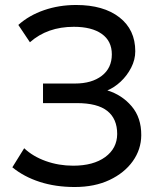

<svg xmlns="http://www.w3.org/2000/svg" viewBox="-20 -735 644 770"><path d="M279.5 15Q203 15 139.5 -5.5Q76 -26 29.5 -64L77 -140.5Q112 -107.5 163.8 -89Q215.5 -70.5 273.5 -70.5Q354.5 -70.5 402 -105.2Q449.5 -140 450 -197.5Q450 -258.5 410.5 -290Q371 -321.5 288 -321.5H152.5V-400H280.5Q348 -400 388.2 -431Q428.5 -462 428.5 -517Q428.5 -570.5 388.2 -599Q348 -627.5 276 -627.5Q170 -627.5 100 -565.5L53.5 -635Q96.5 -673.5 156.5 -694.2Q216.5 -715 285.5 -715Q395 -715 458.8 -665.5Q522.5 -616 522.5 -529.5Q522.5 -495.5 506 -463.5Q489.5 -431.5 463.8 -407.5Q438 -383.5 410.5 -372.5Q469 -354.5 508 -308.8Q547 -263 546.5 -192.5Q546 -135.5 512.5 -88.5Q479 -41.5 419.2 -13.2Q359.5 15 279.5 15Z"/></svg>

Font: Geologica Light
Style: Regular
Weight: 300
Designer: Sindre Bremnes, Frode Helland
Foundry: Monokrom Skriftforlag AS
Version: Version 1.010; ttfautohint (v1.8.4.7-5d5b);gftools[0.9.28]